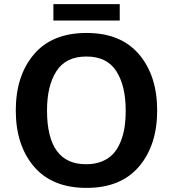

<svg xmlns="http://www.w3.org/2000/svg" viewBox="-20 -894 833 927"><path d="M558.1 -794.9H237.8V-874H558.1ZM651.9 -90.8Q564 13.2 397.9 13.2Q231 13.2 143.1 -90.8Q56.2 -193.8 56.2 -360.8Q56.2 -527.8 143.1 -630.9Q231 -734.9 397.9 -734.9Q564 -734.9 651.9 -630.9Q738.8 -527.8 738.8 -360.8Q738.8 -193.8 651.9 -90.8ZM586.9 -360.8Q586.9 -479 542 -549.8Q496.6 -621.1 397 -621.1Q297.4 -621.1 252 -549.8Q207 -479 207 -360.8Q207 -99.6 397 -101.1Q439 -101.1 471.9 -114.5Q504.9 -127.9 526.1 -150.9Q547.4 -173.8 561.3 -207.3Q575.2 -240.7 581.1 -278.3Q586.9 -315.9 586.9 -360.8Z"/></svg>

Font: Perun
Style: Bold
Weight: 700
Foundry: Copyright (c) Stefan Peev, Context Ltd, 2016
Version: Version 1.0000